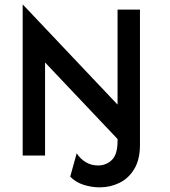

<svg xmlns="http://www.w3.org/2000/svg" viewBox="-20 -666 728 822"><path d="M406.9 136.1Q372.2 136.1 338.2 125.3Q304.2 114.6 280.6 90.3L308.3 -9.7Q323.6 13.9 346.9 28.1Q370.1 42.4 400 42.4Q434.7 42.4 459 18.8Q483.3 -4.9 483.3 -62.5V-70.8L172.9 -398.6V0H77.1V-645.8H78.5L483.3 -218.1V-625H579.2V-45.8Q579.2 16.7 555.2 56.9Q531.2 97.2 491.7 116.7Q452.1 136.1 406.9 136.1Z"/></svg>

Font: Afacad Flux Medium
Style: Regular
Weight: 500
Designer: Kristian Moeller
Foundry: Dicotype
Version: Version 1.100